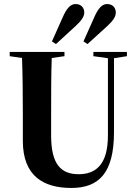

<svg xmlns="http://www.w3.org/2000/svg" viewBox="-20 -914 677 950"><path d="M28 -636 89 -627C92 -549 93 -442 93 -352V-217C93 -43 195 16 333 16C470 16 544 -59 544 -260V-626L608 -636V-657H442V-636L514 -626V-244C514 -102 456 -52 369 -52C281 -52 233 -102 233 -243V-352C233 -442 233 -549 236 -627L299 -636V-657H28ZM237 -709 257 -696 356 -787C384 -813 397 -833 397 -852C397 -874 383 -894 354 -894C328 -894 309 -871 291 -830ZM393 -709 413 -696 513 -787C541 -813 553 -833 553 -852C553 -874 539 -894 510 -894C484 -894 465 -871 447 -830Z"/></svg>

Font: Source Serif 4 Display
Style: Bold
Weight: 700
Designer: Frank Grießhammer
Foundry: Adobe Systems Incorporated
Version: Version 4.004;hotconv 1.0.117;makeotfexe 2.5.65602